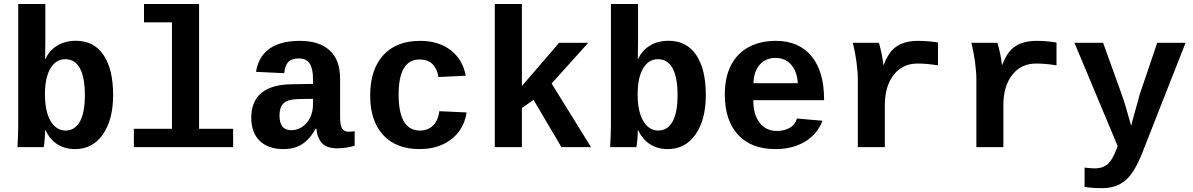

<svg xmlns="http://www.w3.org/2000/svg" viewBox="-20 -745 6041 972"><path d="M68.4 0Q72.3 -66.4 72.3 -115.2V-724.6H209.5V-532.2L208.5 -445.3H209.5Q229.5 -489.7 269.8 -514.2Q310.1 -538.6 364.3 -538.6Q455.1 -538.6 503.9 -466.8Q552.7 -395 552.7 -263.7Q552.7 -139.6 501 -64.9Q449.2 9.8 359.9 9.8Q309.1 9.8 270.8 -14.4Q232.4 -38.6 210.4 -85.9H208.5Q208.5 -69.8 206.3 -41.3Q204.1 -12.7 201.2 0ZM207.5 -267.1Q207.5 -208.5 220.5 -168Q233.4 -127.4 257.1 -105.7Q280.8 -84 311.5 -84Q358.4 -84 384 -128.9Q409.7 -173.8 409.7 -263.7Q409.7 -353 384.5 -399.2Q359.4 -445.3 310.5 -445.3Q262.7 -445.3 235.1 -398.4Q207.5 -351.6 207.5 -267.1Z M987.8 -92.8H1160.2V0H657.7V-92.8H850.6V-631.8H709V-724.6H987.8Z M1414.6 9.8Q1337.9 9.8 1294.9 -32Q1252 -73.7 1252 -149.4Q1252 -231.4 1303 -274.2Q1354 -316.9 1455.6 -318.4L1564.5 -320.3V-347.2Q1564.5 -397.5 1547.4 -423.3Q1530.3 -449.2 1492.2 -449.2Q1456.5 -449.2 1439.7 -431.4Q1422.9 -413.6 1418.9 -374.5L1275.9 -381.3Q1302.2 -538.1 1498 -538.1Q1596.7 -538.1 1649.2 -489.7Q1701.7 -441.4 1701.7 -347.7V-156.2Q1701.7 -111.8 1711.7 -95Q1721.7 -78.1 1745.1 -78.1Q1760.7 -78.1 1775.4 -81.1V-6.8Q1763.2 -3.9 1753.4 -1.5Q1743.7 1 1733.9 2.4Q1724.1 3.9 1713.1 4.9Q1702.1 5.9 1687.5 5.9Q1635.7 5.9 1611.1 -19.5Q1586.4 -44.9 1581.5 -94.2H1578.6Q1547.9 -39.1 1508.5 -14.6Q1469.2 9.8 1414.6 9.8ZM1564.5 -244.6 1499 -243.7Q1455.1 -242.7 1435.3 -234.6Q1415.5 -226.6 1405.3 -208.7Q1395 -190.9 1395 -160.2Q1395 -85.9 1453.6 -85.9Q1501 -85.9 1532.7 -123.3Q1564.5 -160.6 1564.5 -217.8Z M2105 9.8Q1984.9 9.8 1919.4 -61.8Q1854 -133.3 1854 -261.2Q1854 -392.1 1919.9 -465.1Q1985.8 -538.1 2106.9 -538.1Q2200.2 -538.1 2261.2 -491.2Q2322.3 -444.3 2337.9 -361.8L2199.7 -355Q2193.8 -395.5 2170.4 -419.7Q2147 -443.8 2104 -443.8Q1998 -443.8 1998 -266.6Q1998 -84 2106 -84Q2145 -84 2171.4 -108.6Q2197.8 -133.3 2204.1 -182.1L2341.8 -175.8Q2334.5 -121.6 2303 -79.1Q2271.5 -36.6 2220.2 -13.4Q2168.9 9.8 2105 9.8Z M2822.3 0 2681.2 -239.3 2622.1 -198.2V0H2484.9V-724.6H2622.1V-309.6L2810.5 -528.3H2958L2772.5 -322.3L2972.2 0Z M3068.8 0Q3072.8 -66.4 3072.8 -115.2V-724.6H3210V-532.2L3209 -445.3H3210Q3230 -489.7 3270.3 -514.2Q3310.5 -538.6 3364.7 -538.6Q3455.6 -538.6 3504.4 -466.8Q3553.2 -395 3553.2 -263.7Q3553.2 -139.6 3501.5 -64.9Q3449.7 9.8 3360.4 9.8Q3309.6 9.8 3271.2 -14.4Q3232.9 -38.6 3210.9 -85.9H3209Q3209 -69.8 3206.8 -41.3Q3204.6 -12.7 3201.7 0ZM3208 -267.1Q3208 -208.5 3220.9 -168Q3233.9 -127.4 3257.6 -105.7Q3281.2 -84 3312 -84Q3358.9 -84 3384.5 -128.9Q3410.2 -173.8 3410.2 -263.7Q3410.2 -353 3385 -399.2Q3359.9 -445.3 3311 -445.3Q3263.2 -445.3 3235.6 -398.4Q3208 -351.6 3208 -267.1Z M3906.2 9.8Q3783.2 9.8 3716.3 -62.7Q3649.4 -135.3 3649.4 -266.6Q3649.4 -354.5 3680.9 -415Q3712.4 -475.6 3770.5 -506.8Q3828.6 -538.1 3908.2 -538.1Q4023.9 -538.1 4087.9 -460.9Q4151.9 -383.8 4151.9 -241.7V-237.8H3793.5Q3793.5 -166 3825.4 -124Q3857.4 -82 3913.1 -82Q3949.2 -82 3977.1 -97.4Q4004.9 -112.8 4014.6 -145L4144 -133.8Q4117.2 -64.9 4054.7 -27.6Q3992.2 9.8 3906.2 9.8ZM3906.2 -451.7Q3856 -451.7 3826.2 -417.7Q3796.4 -383.8 3794.4 -323.7H4019Q4015.6 -382.3 3985.6 -417Q3955.6 -451.7 3906.2 -451.7Z M4728.5 -414.1Q4673.8 -423.3 4625 -423.3Q4548.8 -423.3 4504.2 -365.7Q4459.5 -308.1 4459.5 -213.9V0H4322.8V-342.3Q4322.8 -379.4 4316.2 -429.7Q4309.6 -480 4297.4 -528.3H4429.7Q4447.3 -464.8 4452.1 -417H4454.1Q4478.5 -483.4 4520 -510.7Q4561.5 -538.1 4627.9 -538.1Q4678.7 -538.1 4728.5 -529.8Z M5328.6 -414.1Q5273.9 -423.3 5225.1 -423.3Q5148.9 -423.3 5104.2 -365.7Q5059.6 -308.1 5059.6 -213.9V0H4922.9V-342.3Q4922.9 -379.4 4916.3 -429.7Q4909.7 -480 4897.5 -528.3H5029.8Q5047.4 -464.8 5052.2 -417H5054.2Q5078.6 -483.4 5120.1 -510.7Q5161.6 -538.1 5228 -538.1Q5278.8 -538.1 5328.6 -529.8Z M5559.6 207.5Q5507.8 207.5 5470.7 201.2V103.5L5495.6 106L5520.5 107.4Q5549.8 107.4 5569.1 98.1Q5588.4 88.9 5603.8 67.4Q5619.1 45.9 5638.2 -5.4L5419.4 -528.3H5564.5L5657.2 -271Q5676.8 -217.8 5706.5 -107.9L5710.9 -126L5750.5 -269L5838.4 -528.3H5981.9L5763.2 27.8Q5724.1 128.4 5677.7 168Q5631.3 207.5 5559.6 207.5Z"/></svg>

Font: Cousine
Style: Bold
Weight: 700
Monospace: yes
Designer: Steve Matteson
Foundry: Ascender Corporation
Version: Version 1.20